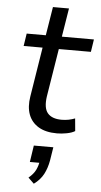

<svg xmlns="http://www.w3.org/2000/svg" viewBox="-61 -675 519 990"><g transform="rotate(5 198.5 -180.0)"><path d="M249 9Q191 9 154 -13Q117 -35 102 -74.5Q87 -114 96 -169L137 -425H39L49 -490H148L172 -638H255L231 -490H397L387 -425H221L181 -177Q172 -116 194.5 -89.5Q217 -63 267 -63Q286 -63 303.5 -66.5Q321 -70 336 -76L342 -11Q326 -1 299.5 4Q273 9 249 9ZM153 278 123 249Q149 227 159.5 205Q170 183 174 157L191 168H123L136 82H237L226 151Q219 191 202.5 222.5Q186 254 153 278Z"/></g></svg>

Font: Nunito Sans 10pt
Style: Italic
Weight: 400
Italic angle: -9°
Designer: Vernon Adams
Foundry: Vernon Adams
Version: Version 3.101;gftools[0.9.27]